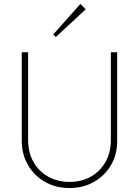

<svg xmlns="http://www.w3.org/2000/svg" viewBox="-20 -940 702 970"><path d="M331 10Q262 10 207.5 -21Q153 -52 121.5 -106Q90 -160 90 -228V-676H122V-234Q122 -169 149.5 -121Q177 -73 224.5 -47Q272 -21 331 -21Q391 -21 438 -47Q485 -73 512.5 -121Q540 -169 540 -233V-676H572V-227Q572 -159 540.5 -105.5Q509 -52 454.5 -21Q400 10 331 10ZM262 -753 249 -766 386 -920 413 -893Z"/></svg>

Font: Outfit Thin
Style: Regular
Weight: 100
Designer: Rodrigo Fuenzalida
Foundry: fragTYPE
Version: Version 1.100;gftools[0.9.27]